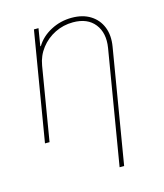

<svg xmlns="http://www.w3.org/2000/svg" viewBox="-113 -638 794 927"><g transform="rotate(-15 284.0 -174.5)"><path d="M134.9 -366.5 73.9 0H51.1L142 -545.5H164.8L150.6 -458.8H153.4Q179 -501.4 227.5 -527Q275.9 -552.6 332.4 -552.6Q387.1 -552.6 425.1 -528.8Q463.1 -505 479.8 -463.1Q496.4 -421.2 487.2 -366.5L392 204.5H369.3L464.5 -366.5Q476.2 -438.9 440.5 -484.4Q404.8 -529.8 332.4 -529.8Q284.1 -529.8 242 -508.9Q199.9 -487.9 171.3 -451Q142.8 -414.1 134.9 -366.5Z"/></g></svg>

Font: Inter Thin  BETA
Style: Italic
Weight: 100
Italic angle: -9.39999°
Designer: Rasmus Andersson
Foundry: rsms
Version: Version 3.011;git-f93a4a705